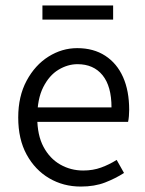

<svg xmlns="http://www.w3.org/2000/svg" viewBox="-20 -674 532 706"><path d="M277 12Q213 12 161 -18.5Q109 -49 78 -105.5Q47 -162 47 -242Q47 -320 78 -377.5Q109 -435 158.5 -466Q208 -497 264 -497Q324 -497 367 -469Q410 -441 432.5 -390.5Q455 -340 455 -270Q455 -259 454 -247Q453 -235 451 -226H104L103 -279H390Q390 -357 357 -397.5Q324 -438 265 -438Q229 -438 195 -417.5Q161 -397 139 -353.5Q117 -310 117 -242Q117 -177 140 -134Q163 -91 201.5 -69Q240 -47 286 -47Q322 -47 352 -58Q382 -69 409 -86L436 -38Q405 -18 366.5 -3Q328 12 277 12ZM136 -602V-654H396V-602Z"/></svg>

Font: Assistant ExtraLight
Style: Regular
Weight: 400
Version: Version 3.000